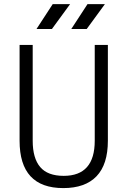

<svg xmlns="http://www.w3.org/2000/svg" viewBox="-20 -914 626 943"><path d="M291 9.8Q76.2 9.8 76.2 -222.7V-693.4H140.6V-222.7Q140.6 -137.2 177.2 -93.8Q213.9 -50.3 293 -50.3Q445.3 -50.3 445.3 -222.7V-693.4H509.8V-222.7Q509.8 -106.4 454.1 -48.3Q398.4 9.8 291 9.8ZM159.2 -771.5 238.8 -893.6H324.2L234.9 -771.5ZM330.1 -771.5 409.7 -893.6H495.1L405.8 -771.5Z"/></svg>

Font: CaskaydiaCove NFP Light
Style: Regular
Weight: 300
Designer: Aaron Bell
Foundry: Saja Typeworks
Version: Version 2111.001; VTT 6.35;Nerd Fonts 3.1.1